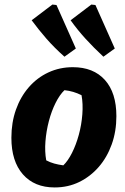

<svg xmlns="http://www.w3.org/2000/svg" viewBox="-20 -810 547 843"><path d="M220 13Q131 13 80.5 -44.5Q30 -102 30 -205Q30 -272 50 -328.5Q70 -385 106.5 -427Q143 -469 192.5 -492Q242 -515 300 -515Q390 -515 440.5 -459Q491 -403 491 -300Q491 -233 470.5 -176Q450 -119 413.5 -77Q377 -35 328 -11Q279 13 220 13ZM258 -84Q278 -103 296 -138.5Q314 -174 326 -218Q338 -262 341.5 -308Q345 -354 338 -392Q320 -401 301.5 -406.5Q283 -412 263 -414Q242 -394 224 -358Q206 -322 194.5 -278Q183 -234 179.5 -189Q176 -144 183 -106Q200 -97 218 -92Q236 -87 258 -84ZM263 -561Q218 -601 184 -640Q150 -679 119 -721L210 -790L228 -788L313 -597ZM434 -561Q390 -602 355 -640.5Q320 -679 290 -721L381 -790L399 -788L484 -597Z"/></svg>

Font: Piazzolla Thin Black
Style: Italic
Weight: 900
Italic angle: -11.3°
Version: Version 2.005